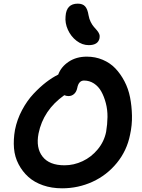

<svg xmlns="http://www.w3.org/2000/svg" viewBox="-20 -1021 775 1051"><path d="M465.8 -773.9Q430.2 -773.9 399.2 -797.6Q368.2 -821.3 351.6 -858.2Q335 -895 338.9 -932.1Q343.3 -1001 405.8 -1001Q432.6 -1001 446 -986.1Q459.5 -971.2 464.8 -937Q468.3 -917 476.6 -900.6Q484.9 -884.3 493.9 -874Q502.9 -863.8 511 -854.5Q519 -845.2 523.2 -834.7Q527.3 -824.2 524.9 -812Q517.1 -773.9 465.8 -773.9ZM319.8 9.8Q262.7 9.8 215.1 -6.8Q167.5 -23.4 135.3 -52.5Q103 -81.5 81.8 -121.8Q60.5 -162.1 56.6 -209.7Q52.7 -257.3 62 -310.1Q73.2 -366.7 100.8 -418.5Q128.4 -470.2 163.6 -507.6Q198.7 -544.9 232.4 -570.8Q266.1 -596.7 298.8 -612.8Q314 -654.8 355.7 -682.9Q397.5 -710.9 455.1 -710.9Q502 -710.9 542.2 -693.8Q582.5 -676.8 611.1 -647Q639.6 -617.2 661.1 -576.4Q682.6 -535.6 691.9 -488.3Q701.2 -440.9 702.4 -388.4Q703.6 -335.9 691.9 -283.2Q674.8 -196.8 619.9 -129.4Q564.9 -62 486.6 -26.1Q408.2 9.8 319.8 9.8ZM190.9 -290Q175.8 -211.4 212.9 -163.8Q250 -116.2 333 -116.2Q384.3 -116.2 432.1 -138.7Q480 -161.1 515.1 -203.6Q550.3 -246.1 561 -299.8Q567.9 -340.8 568.4 -380.6Q568.8 -420.4 559.3 -456.5Q549.8 -492.7 534.4 -520.3Q519 -547.9 494.4 -564Q469.7 -580.1 439.9 -580.1Q410.6 -580.1 402.8 -539.1Q398.4 -518.1 385.5 -506.6Q372.6 -495.1 355 -495.1Q343.3 -495.1 332 -500Q216.8 -418.5 190.9 -290Z"/></svg>

Font: Shantell Sans Normal
Style: Italic
Weight: 600
Italic angle: -11.31°
Designer: Stephen Nixon, Anya Danilova, Shantell Martin
Foundry: Arrow Type
Version: Version 1.006;[559af2be0]